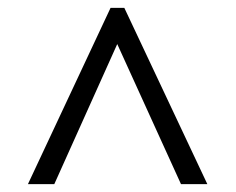

<svg xmlns="http://www.w3.org/2000/svg" viewBox="-20 -734 599 488"><path d="M118 -266H51L261 -714H296L507 -266H440L278 -622L118 -266Z"/></svg>

Font: NameLogos Serif
Style: Italic
Weight: 500
Version: Version 0.1